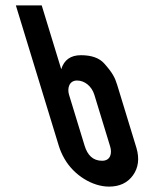

<svg xmlns="http://www.w3.org/2000/svg" viewBox="-20 -687 572 713"><path d="M384.7 6C424 6 453.7 -8 473.8 -36C493.9 -64 498.3 -97.7 486.9 -137L415.1 -372C406.8 -399.1 397.5 -417.2 366.8 -451.5C348.6 -471.8 319.8 -482 280.5 -482C242.5 -482 218.1 -464.7 207.4 -430L134.9 -667H38.9L198.2 -146C203.3 -129.3 210.4 -113 219.7 -97C254.9 -35.8 323.5 6 384.7 6ZM266.2 -388C294.8 -388 320.8 -366.3 330.4 -335L389.1 -143C396.8 -117.8 390.5 -90 359.3 -90C324.8 -90 304.9 -111.1 294.2 -146L236.4 -335C229.1 -358.9 236.5 -388 266.2 -388Z"/></svg>

Font: Din Kursivschrift
Style: LeftEng
Weight: 400
Version: Version 1.089